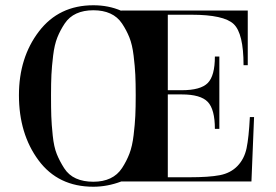

<svg xmlns="http://www.w3.org/2000/svg" viewBox="-20 -690 1048 730"><path d="M441 0Q388 20 335 20Q201 20 126.5 -80.5Q52 -181 52 -328Q52 -471 128 -570.5Q204 -670 335 -670Q393 -670 441 -649V-650H922V-442H906Q906 -563 868.5 -598.5Q831 -634 708 -634H618V-347H671Q743 -347 770 -374.5Q797 -402 797 -475H814V-200H797Q797 -274 770 -302.5Q743 -331 671 -331H618V-16H699Q775 -16 816 -24Q857 -32 883 -59Q909 -86 917.5 -126.5Q926 -167 930 -245H946L936 0ZM335 1Q372 1 399.5 -12Q427 -25 444 -51Q461 -77 472 -105.5Q483 -134 488 -176Q493 -218 494.5 -250Q496 -282 496 -328Q496 -374 494.5 -405.5Q493 -437 488 -478.5Q483 -520 472 -547.5Q461 -575 444 -600.5Q427 -626 399.5 -638.5Q372 -651 335 -651Q298 -651 270.5 -638.5Q243 -626 226 -600.5Q209 -575 198 -547.5Q187 -520 182 -478.5Q177 -437 175.5 -405.5Q174 -374 174 -328Q174 -279 175 -248.5Q176 -218 180.5 -174.5Q185 -131 196 -104Q207 -77 224 -50.5Q241 -24 269 -11.5Q297 1 335 1Z"/></svg>

Font: Elsie Swash Caps
Style: Regular
Weight: 400
Designer: Alejandro Inler
Foundry: Alejandro Inler
Version: 1.001